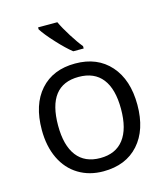

<svg xmlns="http://www.w3.org/2000/svg" viewBox="-115 -855 833 955"><g transform="rotate(-15 302.0 -378.0)"><path d="M170.4 -766.1H269.5Q285.2 -732.4 313 -688.2Q340.8 -644 362.3 -618.2V-606H308.6Q276.4 -631.3 232.9 -678.5Q189.5 -725.6 170.4 -755.9ZM299.8 9.8Q228 9.8 172.4 -23.9Q116.7 -57.6 86.4 -120.8Q56.2 -184.1 56.2 -268.1Q56.2 -398.4 121.6 -471.7Q187 -544.9 301.3 -544.9Q415.5 -544.9 481.7 -470.2Q547.9 -395.5 547.9 -266.6Q547.9 -137.7 481.9 -64Q416 9.8 299.8 9.8ZM300.8 -476.1Q140.1 -476.1 140.1 -268.1Q140.1 -165.5 181.4 -111.8Q222.7 -58.1 302 -58.1Q381.3 -58.1 422.6 -111.6Q463.9 -165 463.9 -267.8Q463.9 -370.6 422.6 -423.3Q381.3 -476.1 300.8 -476.1Z"/></g></svg>

Font: Open Sans Hebrew
Style: Regular
Weight: 400
Foundry: Ascender Corporation, Yanek Iontef
Version: Version 2.001;PS 002.001;hotconv 1.0.70;makeotf.lib2.5.58329